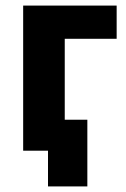

<svg xmlns="http://www.w3.org/2000/svg" viewBox="-20 -540 452 688"><path d="M152 128H293V-111H212V-401H398V-520H63V0H152Z"/></svg>

Font: Fixel Text Bold
Style: Bold
Weight: 700
Width: 4
Designer: AlfaBravo + MacPaw
Foundry: Kyrylo Tkachov, Marchela Mozhyna, Serhii Makarenko, Maria Weinstein, Zakhar Kryvoshyya
Version: Version 1.211